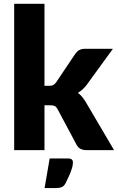

<svg xmlns="http://www.w3.org/2000/svg" viewBox="-20 -768 604 982"><path d="M52.5 0ZM207.5 -748.5V-329H230.5Q245 -329 252.5 -333.2Q260 -337.5 267.5 -347.5L365.5 -493.5Q374.5 -506 386 -512.2Q397.5 -518.5 415.5 -518.5H557.5L423.5 -334Q404.5 -309 378.5 -293Q390 -284.5 399.5 -273.2Q409 -262 417.5 -248L563.5 0H423.5Q406 0 393.5 -5.8Q381 -11.5 372.5 -26L274.5 -209.5Q267.5 -222 260 -225.8Q252.5 -229.5 237.5 -229.5H207.5V0H52.5V-748.5ZM329 42.5Q337 42.5 342 44.5Q347 46.5 349.2 49.8Q351.5 53 352.2 56.5Q353 60 353 63Q353 67.5 352 75Q351 82.5 347.2 95Q343.5 107.5 336 125.2Q328.5 143 316 168Q307.5 184.5 295 189.2Q282.5 194 263 194H208L234 42.5Z"/></svg>

Font: Lato Black
Style: Regular
Weight: 900
Designer: Lukasz Dziedzic
Foundry: tyPoland Lukasz Dziedzic
Version: Version 2.007; 2014-02-27